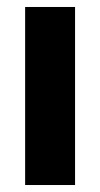

<svg xmlns="http://www.w3.org/2000/svg" viewBox="-20 -530 287 550"><path d="M52 0V-510H195V0Z"/></svg>

Font: Instrument Sans SemiCondensed
Style: Bold
Weight: 700
Width: 4
Designer: Rodrigo Fuenzalida
Foundry: fragTYPE
Version: Version 1.000;gftools[0.9.28]